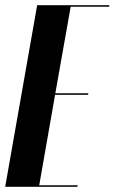

<svg xmlns="http://www.w3.org/2000/svg" viewBox="-36 -719 441 739"><path d="M385 -699 384 -693H236L177 -360H304L303 -354H176L115 -6H263L262 0H-16L107 -699Z"/></svg>

Font: Moniqa Black Ita Display
Style: Italic
Weight: 900
Italic angle: -10°
Designer: Rajesh Rajput
Foundry: Rajesh Rajput
Version: Version 1.000